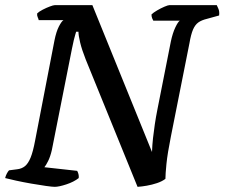

<svg xmlns="http://www.w3.org/2000/svg" viewBox="-31 -724 870 744"><path d="M181 0Q172 0 147 -3.5Q122 -7 90.5 -12.5Q59 -18 31.5 -24Q4 -30 -11 -34Q-9 -43 -4.5 -51.5Q0 -60 4 -64L35 -68Q53 -70 65.5 -80Q78 -90 87.5 -113Q97 -136 105 -179L180 -567Q187 -602 197.5 -622Q208 -642 215 -646H119Q118 -651 115 -657.5Q112 -664 113 -672Q120 -679 134.5 -686.5Q149 -694 162.5 -699Q176 -704 181 -704H327L558 -135Q559 -163 562 -189.5Q565 -216 569 -243Q573 -270 579 -300L631 -563Q638 -596 648.5 -618Q659 -640 666 -644H563Q561 -647 558.5 -653.5Q556 -660 556 -668Q563 -675 577.5 -683.5Q592 -692 606 -698Q620 -704 625 -704H809Q811 -700 815.5 -689.5Q820 -679 818 -664L771 -651Q750 -646 737.5 -637Q725 -628 717 -609.5Q709 -591 703 -556L631 -194Q618 -129 614 -89Q610 -49 610 -31Q597 -21 577.5 -14.5Q558 -8 538 -4.5Q518 -1 502 0L301 -494Q286 -532 279.5 -559.5Q273 -587 273 -601H264Q263 -597 260.5 -589Q258 -581 255 -568.5Q252 -556 248 -536L170 -143Q164 -117 155.5 -100Q147 -83 141 -76L268 -62Q271 -57 273 -49.5Q275 -42 274 -34Q255 -19 226 -9.5Q197 0 181 0Z"/></svg>

Font: Texturina Medium 12pt SemiBold
Style: Italic
Weight: 600
Italic angle: -11°
Version: Version 1.002